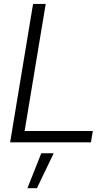

<svg xmlns="http://www.w3.org/2000/svg" viewBox="-20 -748 567 1009"><path d="M33.2 0 153.8 -727.5H220.2L109.4 -59.6H467.8L458 0ZM124 241.2 196.8 57.6H262.2L173.8 241.2Z"/></svg>

Font: Inter Display Light
Style: Italic
Weight: 300
Italic angle: -9.39999°
Designer: Rasmus Andersson
Foundry: rsms
Version: Version 4.000;git-a52131595